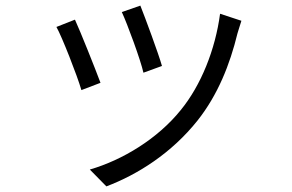

<svg xmlns="http://www.w3.org/2000/svg" viewBox="-20 -593 1040 684"><path d="M480 -573 414 -550C434 -507 481 -379 491 -334L557 -358C545 -401 496 -533 480 -573ZM840 -519 764 -544C747 -416 696 -289 624 -201C542 -99 417 -23 300 11L359 71C470 29 591 -47 684 -164C756 -255 799 -363 826 -474C830 -486 834 -501 840 -519ZM247 -523 181 -497C200 -464 255 -324 270 -272L338 -298C319 -349 266 -482 247 -523Z"/></svg>

Font: Source Han Sans JP Normal
Style: Regular
Weight: 350
Designer: Ryoko NISHIZUKA 西塚涼子 (kana, bopomofo & ideographs); Paul D. Hunt (Latin, Greek & Cyrillic); Sandoll Communications 산돌커뮤니
Foundry: Adobe
Version: Version 2.002;hotconv 1.0.116;makeotfexe 2.5.65601